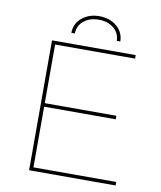

<svg xmlns="http://www.w3.org/2000/svg" viewBox="-94 -945 855 1019"><g transform="rotate(10 334.0 -435.0)"><path d="M539 -365V-346H148V-365ZM599 -19V0H133V-700H584V-681H153V-19ZM227 -757Q228 -808 266 -839Q304 -870 359 -870Q414 -870 452 -839Q490 -808 491 -757H472Q471 -800 439 -825.5Q407 -851 359 -851Q311 -851 279 -825.5Q247 -800 246 -757Z"/></g></svg>

Font: Montserrat
Style: Regular
Weight: 400
Designer: Julieta Ulanovsky
Foundry: Julieta Ulanovsky
Version: Version 8.000